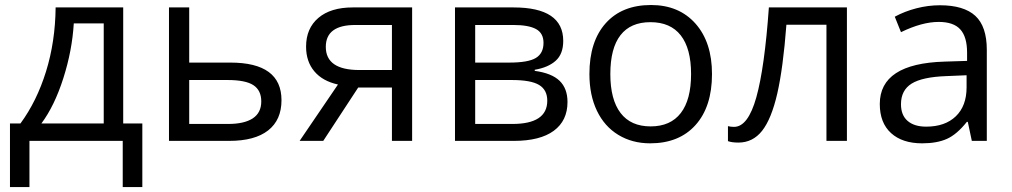

<svg xmlns="http://www.w3.org/2000/svg" viewBox="-20 -565 4059 770"><path d="M550.8 185.1H472.2V0H98.1V185.1H20V-69.8H62Q127.4 -158.7 164.6 -278.3Q201.7 -397.9 203.1 -535.2H474.1V-69.8H550.8ZM396 -69.8V-471.2H275.9Q269.5 -362.8 234.1 -251.7Q198.7 -140.6 146 -69.8Z M738.8 -314H903.8Q1108.9 -314 1108.9 -163.1Q1108.9 -84 1055.4 -42Q1002 0 898.9 0H657.7V-535.2H738.8ZM738.8 -244.1V-67.9H895Q959.5 -67.9 993.7 -90.3Q1027.8 -112.8 1027.8 -158.2Q1027.8 -202.6 996.3 -223.4Q964.8 -244.1 892.6 -244.1Z M1276.4 0H1181.6L1335.4 -226.1Q1273.4 -239.7 1240.5 -279.1Q1207.5 -318.4 1207.5 -377.9Q1207.5 -451.2 1256.8 -493.2Q1306.2 -535.2 1394.5 -535.2H1632.8V0H1551.8V-213.9H1416.5ZM1286.6 -377Q1286.6 -284.2 1421.4 -284.2H1551.8V-464.8H1404.8Q1286.6 -464.8 1286.6 -377Z M2238.8 -400.9Q2238.8 -348.6 2208.7 -321.5Q2178.7 -294.4 2124.5 -285.2V-280.8Q2192.9 -271.5 2224.4 -240.7Q2255.9 -210 2255.9 -155.8Q2255.9 -81.1 2200.9 -40.5Q2146 0 2040.5 0H1804.7V-535.2H2039.6Q2238.8 -535.2 2238.8 -400.9ZM2174.8 -161.1Q2174.8 -204.6 2141.8 -224.4Q2108.9 -244.1 2032.7 -244.1H1885.7V-67.9H2034.7Q2174.8 -67.9 2174.8 -161.1ZM2159.7 -393.1Q2159.7 -432.1 2129.6 -448.5Q2099.6 -464.8 2038.6 -464.8H1885.7V-314H2022.9Q2098.1 -314 2128.9 -332.5Q2159.7 -351.1 2159.7 -393.1Z M2835.4 -268.1Q2835.4 -137.2 2769.5 -63.7Q2703.6 9.8 2587.4 9.8Q2515.6 9.8 2460 -23.9Q2404.3 -57.6 2374 -120.6Q2343.8 -183.6 2343.8 -268.1Q2343.8 -398.9 2409.2 -471.9Q2474.6 -544.9 2590.8 -544.9Q2703.1 -544.9 2769.3 -470.2Q2835.4 -395.5 2835.4 -268.1ZM2427.7 -268.1Q2427.7 -165.5 2468.8 -111.8Q2509.8 -58.1 2589.4 -58.1Q2668.9 -58.1 2710.2 -111.6Q2751.5 -165 2751.5 -268.1Q2751.5 -370.1 2710.2 -423.1Q2668.9 -476.1 2588.4 -476.1Q2508.8 -476.1 2468.3 -423.8Q2427.7 -371.6 2427.7 -268.1Z M3376.5 0H3294.4V-465.8H3133.8Q3120.6 -292 3097.2 -189.9Q3073.7 -87.9 3036.4 -40.5Q2999 6.8 2941.4 6.8Q2915 6.8 2899.4 1V-59.1Q2910.2 -56.2 2923.8 -56.2Q2980 -56.2 3013.2 -174.8Q3046.4 -293.5 3063.5 -535.2H3376.5Z M3877.4 0 3861.3 -76.2H3857.4Q3817.4 -25.9 3777.6 -8.1Q3737.8 9.8 3678.2 9.8Q3598.6 9.8 3553.5 -31.2Q3508.3 -72.3 3508.3 -147.9Q3508.3 -310.1 3767.6 -317.9L3858.4 -320.8V-354Q3858.4 -417 3831.3 -447Q3804.2 -477.1 3744.6 -477.1Q3677.7 -477.1 3593.3 -436L3568.4 -498Q3607.9 -519.5 3655 -531.7Q3702.1 -543.9 3749.5 -543.9Q3845.2 -543.9 3891.4 -501.5Q3937.5 -459 3937.5 -365.2V0ZM3694.3 -57.1Q3770 -57.1 3813.2 -98.6Q3856.4 -140.1 3856.4 -214.8V-263.2L3775.4 -259.8Q3678.7 -256.3 3636 -229.7Q3593.3 -203.1 3593.3 -147Q3593.3 -103 3619.9 -80.1Q3646.5 -57.1 3694.3 -57.1Z"/></svg>

Font: Open Sans ACDW
Style: acdw
Weight: 400
Foundry: Ascender Corporation
Version: Version 1.10